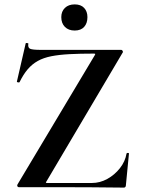

<svg xmlns="http://www.w3.org/2000/svg" viewBox="-20 -852 645 874"><path d="M60 -13 411 -600Q414 -605 413.5 -606.5Q413 -608 406 -608Q344 -608 296.5 -605.5Q249 -603 213.5 -596Q178 -589 152 -574.5Q126 -560 106 -536.5Q86 -513 69 -478Q68 -476 62 -477Q56 -478 57 -481L97 -655Q98 -657 104 -656Q110 -655 109 -653Q106 -635 117 -630Q128 -625 166 -625Q226 -625 313 -625Q400 -625 531 -625Q536 -625 538.5 -620Q541 -615 538 -612L192 -27Q188 -22 189 -20.5Q190 -19 196 -19Q261 -19 314 -19Q367 -19 398 -19Q435 -19 468.5 -37.5Q502 -56 526 -86.5Q550 -117 556 -153Q557 -156 562 -156Q567 -156 567 -153L553 -8Q553 -5 551 -1.5Q549 2 544 2Q470 1 387.5 0.5Q305 0 222.5 0Q140 0 65 0Q61 0 59 -4.5Q57 -9 60 -13ZM320 -713Q292 -713 275.5 -729.5Q259 -746 259 -774Q259 -800 275.5 -816Q292 -832 320 -832Q348 -832 363 -816Q378 -800 378 -774Q378 -746 363 -729.5Q348 -713 320 -713Z"/></svg>

Font: Cormorant Light
Style: Bold
Weight: 700
Version: Version 4.000